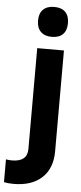

<svg xmlns="http://www.w3.org/2000/svg" viewBox="-130 -818 455 1074"><g transform="rotate(5 97.5 -281.0)"><path d="M-65 217V89Q-49 92 -31 92Q55 92 55 20V-546H205V20Q205 116 148 169Q91 222 -11 222Q-43 222 -65 217ZM130 -784Q171 -784 192.5 -762.5Q214 -741 214 -700Q214 -659 192.5 -637.5Q171 -616 130 -616Q90 -616 68 -638Q46 -660 46 -700Q46 -741 68 -762.5Q90 -784 130 -784Z"/></g></svg>

Font: Eudoxus Sans ExtraBold
Style: Regular
Weight: 800
Designer: Stijn de Vries
Foundry: tokotype
Version: Version 2.005